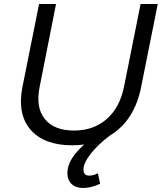

<svg xmlns="http://www.w3.org/2000/svg" viewBox="-20 -720 806 956"><path d="M680 -700H765.5L683 -288Q649.5 -118.5 526.5 -44.5Q469 -1.5 432.2 45Q395.5 91.5 395.5 124.5Q395.5 154.5 424.5 154.5Q446 154.5 467.5 142.5L478.5 195Q434.5 216 394 216Q357 216 336.2 196Q315.5 176 315.5 141Q315.5 74 399 -0.5Q368.5 3.5 339.5 3.5Q199.5 3.5 132.2 -74.2Q65 -152 92 -288L174.5 -700H259L177.5 -288Q156.5 -185.5 202.8 -127.8Q249 -70 348.5 -70Q446 -70 511.2 -127.2Q576.5 -184.5 597.5 -288Z"/></svg>

Font: Argentum Sans Light
Style: Italic
Weight: 300
Italic angle: -11.3°
Designer: Julieta Ulanovsky (font), Owen Earl (portions from Jones font), Cristiano Sobral (main changes and remaster)
Foundry: Julieta Ulanovsky (font), Owen Earl (portions from Jones font), Cristiano Sobral (main changes and remaster)
Version: Version 3.127